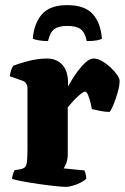

<svg xmlns="http://www.w3.org/2000/svg" viewBox="-20 -728 487 748"><path d="M237 0Q225 0 196 -3Q167 -6 132 -11Q97 -16 68 -21.5Q39 -27 27 -31Q27 -38 30 -48Q33 -58 37 -65L61 -69Q71 -71 77 -76.5Q83 -82 85 -98Q87 -114 87 -147V-385Q87 -395 82 -402.5Q77 -410 69 -413L18 -431Q20 -443 23 -453.5Q26 -464 32 -472Q49 -479 87.5 -489.5Q126 -500 163 -500Q200 -500 222.5 -476Q245 -452 245 -406V-391Q248 -396 258 -413.5Q268 -431 283 -451Q298 -471 314 -485.5Q330 -500 345 -500Q360 -500 377.5 -490Q395 -480 411 -465Q427 -450 436.5 -436Q446 -422 446 -413Q446 -395 439 -370Q432 -345 423 -322.5Q414 -300 407 -292Q390 -292 370 -296Q350 -300 338 -303Q337 -310 333 -326.5Q329 -343 323.5 -357Q318 -371 311 -371Q306 -371 296.5 -363.5Q287 -356 276.5 -346Q266 -336 257.5 -325.5Q249 -315 244 -310V-128Q244 -107 238 -92Q232 -77 228 -72L309 -64Q311 -59 313.5 -50.5Q316 -42 316 -32Q309 -24 294 -16.5Q279 -9 263.5 -4.5Q248 0 237 0ZM242 -708Q311 -708 342 -672.5Q373 -637 377 -577Q372 -574 358.5 -571Q345 -568 318 -568Q311 -602 294 -614.5Q277 -627 242 -627Q208 -627 191.5 -614.5Q175 -602 167 -568Q147 -568 130.5 -571Q114 -574 108 -577Q112 -636 143 -672Q174 -708 242 -708Z"/></svg>

Font: Texturina 12pt ExtraBold
Style: Regular
Weight: 800
Designer: Guillermo Torres Carreño
Foundry: Omnibus-Type
Version: Version 1.002